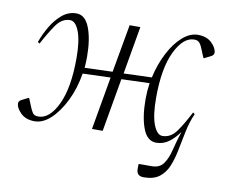

<svg xmlns="http://www.w3.org/2000/svg" viewBox="-71 -547 937 795"><g transform="rotate(10 397.5 -150.0)"><path d="M189 -460Q226 -460 244.5 -412Q263 -364 263 -290Q263 -267 261 -244L378 -248L414 -450H459L424 -249L542 -253Q555 -311 579.5 -358Q604 -405 635.5 -432.5Q667 -460 700 -460Q737 -460 758.5 -439Q780 -418 780 -398Q780 -389 769 -383L741 -369L738 -370L727 -397Q719 -418 711.5 -428Q704 -438 688 -438Q642 -438 608 -368Q574 -298 574 -173Q574 -100 589 -61Q604 -22 627 -22Q662 -22 686 -56Q710 -90 735 -139H737L743 -134Q727 -97 718.5 -56Q710 -15 702.5 23.5Q695 62 682.5 92.5Q670 123 646 141.5Q622 160 580 160Q550 160 550 131V111L553 109H605Q638 109 654 87Q670 65 679 28.5Q688 -8 702 -52Q683 -25 659.5 -7.5Q636 10 606 10Q568 10 550 -38Q532 -86 532 -160Q532 -194 537 -228L419 -224L380 0H335L374 -223L257 -219Q247 -156 221.5 -104Q196 -52 163 -21Q130 10 95 10Q58 10 36.5 -11Q15 -32 15 -52Q15 -61 26 -67L54 -81L57 -80L68 -53Q76 -32 83 -22Q90 -12 107 -12Q154 -12 187.5 -82Q221 -152 221 -277Q221 -350 206 -389Q191 -428 168 -428Q134 -428 110 -394Q86 -360 60 -311H58L52 -316Q64 -350 83.5 -383Q103 -416 129.5 -438Q156 -460 189 -460Z"/></g></svg>

Font: Spectral ExtraLight
Style: Italic
Weight: 275
Italic angle: -10°
Designer: Jean-Baptiste Levee
Foundry: Production Type
Version: Version 2.001